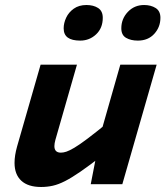

<svg xmlns="http://www.w3.org/2000/svg" viewBox="-20 -735 660 766"><path d="M342 0 370 -144H365L460 -477H605L468 0ZM409 -245 386 -113Q337 -75 301.5 -50.5Q266 -26 239.5 -12.5Q213 1 190.5 6Q168 11 144 11Q92 11 65 -14Q38 -39 38 -85Q38 -100 40.5 -116Q43 -132 48 -150L142 -477H287L201 -177Q199 -170 198 -163.5Q197 -157 197 -152Q197 -139 203.5 -132.5Q210 -126 223 -126Q233 -126 245 -130Q257 -134 276.5 -145.5Q296 -157 328 -181Q360 -205 409 -245ZM300 -573Q267 -573 250.5 -585Q234 -597 234 -622Q234 -643 244 -664.5Q254 -686 274.5 -700.5Q295 -715 325 -715Q353 -715 371.5 -703Q390 -691 390 -664Q390 -623 363.5 -598Q337 -573 300 -573ZM530 -573Q502 -573 483 -584Q464 -595 464 -622Q464 -660 490 -687.5Q516 -715 555 -715Q582 -715 601 -703Q620 -691 620 -664Q620 -627 595.5 -600Q571 -573 530 -573Z"/></svg>

Font: Intel One Mono Light
Style: Italic
Weight: 300
Italic angle: -16°
Monospace: yes
Designer: Fred Shallcrass
Foundry: Frere-Jones Type LLC
Version: Version 1.004